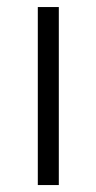

<svg xmlns="http://www.w3.org/2000/svg" viewBox="-20 -533 277 553"><path d="M88.9 0V-512.7H149.4V0Z"/></svg>

Font: Gothic A1 Light
Style: Regular
Weight: 300
Version: Version 2.50